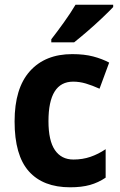

<svg xmlns="http://www.w3.org/2000/svg" viewBox="-20 -786 512 816"><path d="M278 10Q163 10 102.5 -58Q42 -126 42 -270Q42 -411 107 -483.5Q172 -556 287 -556Q338 -556 376 -546Q414 -536 444 -520L403 -409Q372 -423 345 -431Q318 -439 291 -439Q186 -439 186 -271Q186 -188 213.5 -148Q241 -108 292 -108Q331 -108 364.5 -119.5Q398 -131 429 -152V-31Q398 -10 362.5 0Q327 10 278 10ZM461 -756Q444 -738 414 -709.5Q384 -681 351.5 -653Q319 -625 295 -606H198V-619Q223 -651 252 -691.5Q281 -732 301 -766H461Z"/></svg>

Font: Noto Sans Arabic SemCond
Style: Bold
Weight: 700
Width: 4
Designer: Monotype Design Team, Nadine Chahine, Nizar Qandah and Khaled Hosny
Foundry: Monotype Imaging Inc.
Version: Version 2.012; ttfautohint (v1.8.4.7-5d5b)